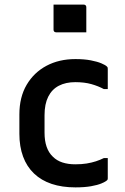

<svg xmlns="http://www.w3.org/2000/svg" viewBox="-20 -801 540 832"><path d="M307 -545Q345 -545 373.5 -539.5Q402 -534 419.5 -526.5Q437 -519 443 -513Q446 -510 446.5 -508Q447 -506 447 -502Q447 -481 447 -459Q447 -437 447 -415H430Q406 -428 376 -436.5Q346 -445 306 -445Q265 -445 235 -429.5Q205 -414 189 -382Q173 -350 173 -302V-226Q173 -191 182 -165Q191 -139 209 -122Q226 -105 250.5 -97Q275 -89 306 -89Q334 -89 355.5 -92.5Q377 -96 395.5 -102Q414 -108 430 -116H447Q447 -94 447 -72Q447 -50 447 -28Q447 -26 446.5 -24Q446 -22 444 -20Q438 -14 420.5 -6.5Q403 1 374.5 6Q346 11 307 11Q249 11 204 -4Q159 -19 127.5 -49Q96 -79 80 -122.5Q64 -166 64 -221V-305Q64 -380 95.5 -433.5Q127 -487 181.5 -516Q236 -545 307 -545ZM212 -781Q228 -781 244.5 -781Q261 -781 277.5 -781Q294 -781 310.5 -781Q327 -781 343 -781Q348 -781 351 -778Q354 -775 354 -770V-661Q338 -661 321.5 -661Q305 -661 288.5 -661Q272 -661 255.5 -661Q239 -661 223 -661Q218 -661 215 -664Q212 -667 212 -672Z"/></svg>

Font: Recursive Medium
Style: Regular
Weight: 500
Version: Version 1.085